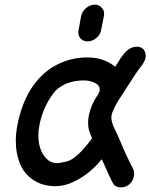

<svg xmlns="http://www.w3.org/2000/svg" viewBox="-20 -770 647 826"><path d="M226 -68Q235 -68 266 -75Q310 -85 376 -175L366 -200Q359 -220 359 -242Q359 -257 362 -272Q372 -321 402 -364Q407 -373 409 -380V-385Q409 -396 401 -405Q376 -424 342 -424Q264 -424 218 -379Q167 -317 150 -234Q145 -209 145 -187Q145 -148 159 -117Q184 -68 226 -68ZM500 36Q477 36 467.5 21Q458 6 418 -85Q364 -19 295 13Q257 31 217 31Q187 31 156 21Q90 -5 65 -68Q48 -111 48 -163Q48 -196 55 -233Q89 -405 204 -480Q275 -523 355 -523Q427 -523 475 -483L485 -497Q496 -517 511 -536Q537 -569 568 -569Q598 -569 605 -542Q607 -535 607 -529Q607 -525 606 -521Q603 -503 579 -474Q565 -456 509 -368Q466 -305 460 -274Q459 -270 459 -265Q459 -245 472 -218Q486 -190 498 -161Q522 -102 551 -47Q557 -35 557 -23Q557 -18 556 -12Q554 0 546 12Q529 36 500 36ZM329 -701Q333 -721 350.5 -735.5Q368 -750 388 -750Q408 -750 419 -735Q428 -725 428 -711Q428 -706 427 -701L415 -641Q412 -621 394.5 -606.5Q377 -592 357 -592Q337 -592 325 -606Q317 -617 317 -631Q317 -636 318 -641Z"/></svg>

Font: Bad Comic
Style: Italic
Weight: 400
Italic angle: -11°
Designer: GGBotNet
Foundry: GGBotNet
Version: 0.95